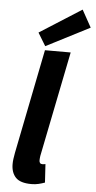

<svg xmlns="http://www.w3.org/2000/svg" viewBox="-62 -969 510 1017"><g transform="rotate(5 193.0 -460.0)"><path d="M145.3 12Q85.8 12 61.3 -13.9Q36.8 -39.8 36.8 -85Q36.8 -98.2 38.7 -112.6Q40.6 -127 44.1 -145.6L155 -700.6H291.8L179.2 -140.3Q178.2 -131.6 177.7 -127Q177.2 -122.5 177.2 -117Q177.2 -98 194.5 -98Q197.5 -98 200.8 -98.5Q204.2 -99 210.2 -100L216.2 -2.2Q201.8 3.2 183.8 7.6Q165.9 12 145.3 12ZM154.5 -722.1 112.8 -790.8 335.2 -932.3 386 -840.7Z"/></g></svg>

Font: Source Sans Variable
Style: Italic
Weight: 200
Italic angle: -11°
Designer: Paul D. Hunt
Foundry: Adobe Systems Incorporated
Version: Version 3.006;hotconv 1.0.111;makeotfexe 2.5.65597